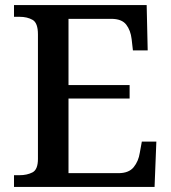

<svg xmlns="http://www.w3.org/2000/svg" viewBox="-20 -734 673 754"><path d="M35 0V-46H57Q86 -46 107.5 -57Q129 -68 129 -110V-599Q129 -644 108 -656Q87 -668 57 -668H35V-714H556L560 -536H502L497 -580Q493 -615 475.5 -637.5Q458 -660 417 -660H249V-400H489V-347H249V-54H445Q486 -54 505 -77.5Q524 -101 529 -134L537 -178H594L587 0Z"/></svg>

Font: Noto Serif Khojki Medium
Style: Regular
Weight: 500
Version: Version 2.003